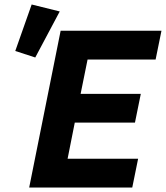

<svg xmlns="http://www.w3.org/2000/svg" viewBox="-20 -835 739 855"><path d="M246 -784 121 -815 48 -608 137 -579ZM569 0 595 -128H281L313 -289H581L607 -417H339L370 -570H673L699 -698H250L110 0Z"/></svg>

Font: LVC Sans
Style: Bold Italic
Weight: 700
Italic angle: -11.31°
Designer: Mike Abbink, Paul van der Laan, Pieter van Rosmalen
Foundry: Bold Monday
Version: Version 3.0